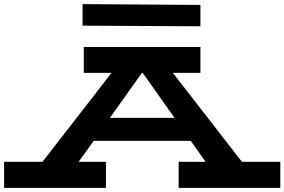

<svg xmlns="http://www.w3.org/2000/svg" viewBox="-30 -915 1385 935"><path d="M1335 -127V0H840V-127H971L899 -229H426L353 -127H486V0H-10V-127H177L513 -560H378V-686H946V-560H812L1148 -127ZM820 -341 665 -560H661L505 -341ZM946 -787 372 -790V-895L946 -891Z"/></svg>

Font: BioRhyme Expanded ExtraBold
Style: Regular
Weight: 800
Width: 7
Designer: Aoife Mooney
Foundry: Aoife Mooney Type
Version: Version 1.000